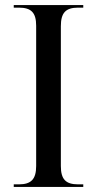

<svg xmlns="http://www.w3.org/2000/svg" viewBox="-20 -734 381 754"><path d="M34 0H307V-10H287C238 -10 219 -30 219 -82V-631C219 -684 238 -704 287 -704H307V-714H34V-704H54C102 -704 122 -685 122 -633V-82C122 -30 102 -10 54 -10H34Z"/></svg>

Font: Noto Serif Display SemiCondensed
Style: Regular
Weight: 400
Width: 4
Designer: Monotype Design Team
Foundry: Monotype Imaging Inc.
Version: Version 2.009